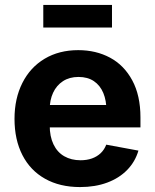

<svg xmlns="http://www.w3.org/2000/svg" viewBox="-20 -759 636 790"><path d="M39.7 -270.1Q39.7 -353.7 72.1 -417.8Q104.4 -482 163.8 -517.4Q223.1 -552.7 301.9 -552.7Q375 -552.7 432.8 -521.7Q490.6 -490.7 524.2 -428.4Q557.9 -366 557.9 -275.8V-234.7H99.8V-326.9H486.6L418.1 -302.2Q418.1 -345.3 405 -376.6Q391.8 -408 366.2 -425.2Q340.5 -442.4 303 -442.4Q265.9 -442.4 239.2 -425.1Q212.5 -407.7 198.5 -377.5Q184.5 -347.3 184.5 -308.7V-243.8Q184.5 -197.4 200.1 -165Q215.7 -132.5 244.4 -116.1Q273.2 -99.6 311.6 -99.6Q337.2 -99.6 358.2 -107Q379.2 -114.5 394.3 -128.8Q409.3 -143.1 417.2 -163.8L549.6 -139.3Q536.2 -93.6 503.4 -59.9Q470.6 -26.1 421.2 -7.7Q371.8 10.7 309.3 10.7Q226.1 10.7 165.4 -23.5Q104.6 -57.6 72.2 -120.9Q39.7 -184.3 39.7 -270.1ZM440.8 -645.8H158.1V-738.8H440.8Z"/></svg>

Font: Raveo Variable
Style: Regular
Weight: 400
Designer: Jakub Foglar, Rasmus Andersson (Inter)
Foundry: Jakubfoglar.com
Version: Version 1.000;Glyphs 3.2.3 (3260)